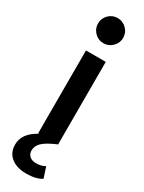

<svg xmlns="http://www.w3.org/2000/svg" viewBox="-247 -760 756 1005"><g transform="rotate(30 131.0 -257.5)"><path d="M190.9 0Q134.8 23.9 111.8 45.7Q88.9 67.4 88.9 95.2Q88.9 116.7 103 129.4Q117.2 142.1 143.1 142.1Q172.9 142.1 196.8 128.9L217.8 192.9Q183.1 214.8 125 214.8Q67.4 214.8 33.2 187.5Q-1 160.2 -1 110.8Q-1 43.5 80.1 0H74.2V-500H193.8V0ZM58.1 -653.8Q58.1 -685.5 80.3 -707.8Q102.5 -730 133.8 -730Q165 -730 187.5 -707.8Q210 -685.5 210 -653.8Q210 -623 187.5 -600.6Q165 -578.1 133.8 -578.1Q102.5 -578.1 80.3 -600.6Q58.1 -623 58.1 -653.8Z"/></g></svg>

Font: Human Sans Medium
Style: Regular
Weight: 500
Designer: Tim Radville
Foundry: Continuum
Version: Version 1.000;FEAKit 1.0